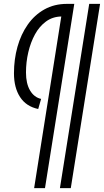

<svg xmlns="http://www.w3.org/2000/svg" viewBox="-20 -760 536 990"><path d="M289 210 440 -740H496L345 210ZM192 -250 177 -198Q115 -211 83.5 -259.5Q52 -308 52 -382Q52 -454 70 -518.5Q88 -583 123 -633Q158 -683 209 -711.5Q260 -740 325 -740H363L212 210H156L296 -675Q251 -674 217 -649Q183 -624 160.5 -583Q138 -542 126 -491Q114 -440 114 -386Q114 -329 135 -293.5Q156 -258 192 -250Z"/></svg>

Font: Georama SemiCondensed
Style: Italic
Weight: 400
Width: 4
Italic angle: -9°
Designer: Jean-Baptiste Levee
Foundry: Production Type
Version: Version 1.000